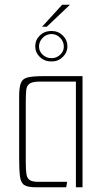

<svg xmlns="http://www.w3.org/2000/svg" viewBox="-20 -792 436 812"><path d="M132 0Q97 0 82.5 -9.5Q68 -19 64.5 -46Q61 -73 61 -125V-384Q61 -423 68.5 -441.5Q76 -460 98.5 -465Q121 -470 166 -470H329V0H301V-447H150Q118 -447 105.5 -438.5Q93 -430 91 -411.5Q89 -393 89 -360V-106Q89 -72 92 -54.5Q95 -37 106.5 -30Q118 -23 142 -23H264L260 0ZM198 -532Q168 -532 148.5 -551Q129 -570 129 -596Q129 -623 148.5 -642Q168 -661 198 -661Q226 -661 245.5 -642Q265 -623 265 -596Q265 -570 245.5 -551Q226 -532 198 -532ZM198 -546Q219 -546 234.5 -560.5Q250 -575 250 -595Q250 -616 234.5 -632Q219 -648 198 -648Q176 -648 160.5 -632Q145 -616 145 -595Q145 -575 160.5 -560.5Q176 -546 198 -546ZM158 -679 243 -772H276L178 -679Z"/></svg>

Font: Smooch Sans Thin ExtraLight
Style: Regular
Weight: 250
Version: Version 1.010